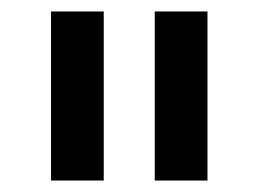

<svg xmlns="http://www.w3.org/2000/svg" viewBox="-20 -760 451 335"><path d="M69 -445V-740H161V-445ZM250 -445V-740H342V-445Z"/></svg>

Font: IBM Plex Sans Cond Medm
Style: Regular
Weight: 500
Width: 3
Designer: Mike Abbink, Paul van der Laan, Pieter van Rosmalen
Foundry: Bold Monday
Version: Version 1.3